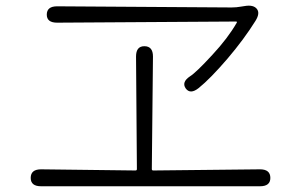

<svg xmlns="http://www.w3.org/2000/svg" viewBox="-20 -696 1040 669"><path d="M123 -47Q87 -47 87 -76Q87 -106 123 -106L452 -102Q457 -102 457 -107L454 -499Q454 -535 483 -535Q513 -535 513 -499L509 -107Q509 -102 514 -102L886 -106Q922 -106 922 -76Q922 -47 886 -47ZM672 -389Q643 -366 627 -388Q612 -410 642 -430Q663 -443 720 -505Q774 -563 805 -617Q807 -621 802 -621L179 -617Q143 -617 143 -645Q143 -674 179 -674L787 -670Q804 -670 820 -673L833 -675Q863 -680 875 -665Q887 -650 870 -623Q830 -559 773 -492Q713 -422 672 -389Z"/></svg>

Font: Resource Han Rounded KR Light
Style: Regular
Weight: 300
Designer: Cyano Hao (round all glyphs); Ryoko NISHIZUKA 西塚涼子 (kana, bopomofo & ideographs); Paul D. Hunt (Latin, Greek & Cyrillic)
Foundry: Cyano Hao
Version: 0.990